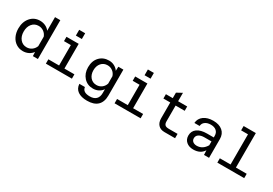

<svg xmlns="http://www.w3.org/2000/svg" viewBox="42 -1854 4466 3146"><g transform="rotate(30 2274.5 -281.5)"><path d="M295.9 -562Q352.5 -562 399.7 -539.6Q446.8 -517.1 476.1 -477.1V-734.9H576.2V0H481L478 -77.1Q448.2 -35.6 400.4 -11.7Q352.5 12.2 295.9 12.2Q224.1 12.2 167.2 -24.7Q110.4 -61.5 79.1 -127Q47.9 -192.4 47.9 -274.9Q47.9 -400.9 117.2 -481.4Q186.5 -562 295.9 -562ZM317.9 -73.2Q371.1 -73.2 413.6 -103.5Q456.1 -133.8 476.1 -186V-365.2Q456.1 -417.5 413.6 -447.3Q371.1 -477.1 317.9 -477.1Q242.2 -477.1 195.6 -421.1Q148.9 -365.2 148.9 -274.9Q148.9 -186 195.8 -129.6Q242.7 -73.2 317.9 -73.2Z M922.9 -644V-752.9H1036.1V-644ZM727.1 0V-82H929.7V-467.8H799.8V-549.8H1030.8V-82H1219.7V0Z M1777.8 -471.2 1780.8 -549.8H1876V-60.1Q1876 62.5 1809.6 126.2Q1743.2 189.9 1612.8 189.9Q1501.5 189.9 1437.5 145Q1373.5 100.1 1367.7 12.2H1472.7Q1483.4 106 1617.7 106Q1694.3 106 1734.6 66.2Q1774.9 26.4 1774.9 -47.9V-121.1Q1746.6 -78.6 1700.2 -54.7Q1653.8 -30.8 1596.7 -30.8Q1490.2 -30.8 1422.6 -105.7Q1355 -180.7 1355 -295.9Q1355 -417.5 1423.8 -489.7Q1492.7 -562 1601.6 -562Q1657.2 -562 1703.6 -537.4Q1750 -512.7 1777.8 -471.2ZM1618.7 -109.9Q1672.9 -109.9 1715.3 -141.6Q1757.8 -173.3 1774.9 -227.1V-366.2Q1757.8 -419.9 1715.3 -451.4Q1672.9 -482.9 1618.7 -482.9Q1545.4 -482.9 1500.5 -430.9Q1455.6 -378.9 1455.6 -296.9Q1455.6 -214.4 1500.5 -162.1Q1545.4 -109.9 1618.7 -109.9Z M2222.7 -644V-752.9H2335.9V-644ZM2026.9 0V-82H2229.5V-467.8H2099.6V-549.8H2330.6V-82H2519.5V0Z M2969.7 0Q2893.6 0 2852.1 -44.9Q2810.5 -89.8 2810.5 -168V-467.8H2680.7V-549.8H2810.5V-653.8L2911.6 -709V-549.8H3083.5V-467.8H2911.6V-168Q2911.6 -126.5 2931.4 -104.2Q2951.2 -82 3006.8 -82H3171.4V0Z M3519.5 12.2Q3438 12.2 3387.7 -31.5Q3337.4 -75.2 3337.4 -148.9Q3337.4 -233.4 3403.1 -280.8Q3468.8 -328.1 3586.4 -328.1H3714.4V-359.9Q3714.4 -418.5 3675.8 -452.1Q3637.2 -485.8 3570.3 -485.8Q3505.4 -485.8 3464.1 -456.1Q3422.9 -426.3 3419.4 -375H3320.3Q3326.7 -461.9 3396 -512Q3465.3 -562 3573.7 -562Q3685.5 -562 3750 -507.3Q3814.5 -452.6 3814.5 -355V0H3718.8L3715.3 -85.9Q3653.8 12.2 3519.5 12.2ZM3437.5 -153.8Q3437.5 -115.2 3464.8 -93Q3492.2 -70.8 3539.6 -69.8Q3650.9 -71.3 3714.4 -180.2V-252.9H3582.5Q3514.2 -252.9 3475.8 -226.8Q3437.5 -200.7 3437.5 -153.8Z M3971.2 0V-82H4174.3V-652.8H4044.4V-734.9H4275.4V-82H4479.5V0Z"/></g></svg>

Font: Azeret Mono
Style: Regular
Weight: 400
Designer: Martin Vácha
Foundry: Displaay
Version: Version 1.002